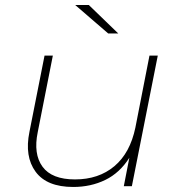

<svg xmlns="http://www.w3.org/2000/svg" viewBox="-20 -740 706 763"><path d="M271 3Q166 3 121.5 -57.5Q77 -118 97 -216L157 -519H190L130 -215Q112 -128 149 -77.5Q186 -27 278 -27Q372 -27 434.5 -79.5Q497 -132 518 -233L574 -519H607L504 0H472L494 -113Q456 -53 398.5 -25Q341 3 271 3ZM410 -607 279 -720H333L450 -607Z"/></svg>

Font: Montserrat ExtraLight
Style: Italic
Weight: 200
Italic angle: -11.3°
Designer: Julieta Ulanovsky
Foundry: Julieta Ulanovsky
Version: Version 9.000; ttfautohint (v1.8.4.7-5d5b)